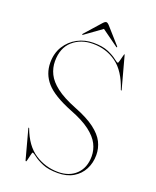

<svg xmlns="http://www.w3.org/2000/svg" viewBox="-155 -928 836 1028"><g transform="rotate(20 263.0 -414.0)"><path d="M301 11Q247.5 11 214 -3.2Q180.5 -17.5 162.5 -31.8Q144.5 -46 138 -46Q136 -46 132.8 -32Q129.5 -18 126.2 -4Q123 10 121 10Q118.5 10 117 7L72 -160Q72 -161 71.8 -162.2Q71.5 -163.5 72 -164Q74 -166 76 -162Q108.5 -73.5 168.5 -34.2Q228.5 5 301 5Q365 5 403.5 -32.8Q442 -70.5 442 -135Q442 -171 425.2 -204.2Q408.5 -237.5 367.5 -268.8Q326.5 -300 254 -328Q147 -370.5 104.5 -418.8Q62 -467 62 -532Q62 -585.5 87 -625.5Q112 -665.5 153.5 -687.8Q195 -710 244 -710Q296.5 -710 329 -696Q361.5 -682 378.8 -668Q396 -654 402 -654Q404.5 -654 408.2 -667.8Q412 -681.5 415.2 -695.2Q418.5 -709 419 -709Q421 -709 422 -706L471 -525Q471 -524.5 471.5 -523.2Q472 -522 471 -521Q469 -519 467 -523Q435 -620.5 377 -662.2Q319 -704 244 -704Q174.5 -704 128.8 -663.5Q83 -623 83 -547Q83 -509.5 99.8 -475.2Q116.5 -441 157.2 -409.8Q198 -378.5 270 -350Q344.5 -321 386.5 -289.2Q428.5 -257.5 445.8 -223Q463 -188.5 463 -150Q463 -105 444 -68.5Q425 -32 388.8 -10.5Q352.5 11 301 11ZM369.5 -730Q368 -728.5 363.5 -732L270.5 -799L177.5 -732Q173 -728.5 171.5 -730Q169.5 -732 173 -736L252 -825Q263 -837.5 270.5 -837.5Q278 -837.5 289 -825L368 -736Q371.5 -732 369.5 -730Z"/></g></svg>

Font: Fraunces 144pt S000 Thin
Style: Regular
Weight: 100
Version: Version 1.000; ttfautohint (v1.8.3)